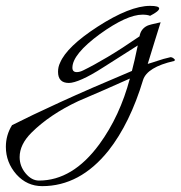

<svg xmlns="http://www.w3.org/2000/svg" viewBox="-153 -323 617 655"><path d="M-9 312Q-61 312 -97 272Q-133 231 -133 178Q-133 138 -112 104Q-49 72 52.5 25.5Q154 -21 297 -81Q301 -96 306 -117.5Q311 -139 317 -168L199 -93Q157 -66 127.5 -53Q98 -40 82 -40Q45 -40 45 -78Q45 -95 52 -109Q75 -164 180 -232Q290 -303 359 -303Q390 -303 390 -294Q390 -285 359 -269Q350 -273 333 -273Q280 -273 188 -207Q94 -138 94 -92Q94 -77 109 -77Q119 -77 131 -83Q166 -100 214 -128.5Q262 -157 323 -199Q327 -224 349 -235Q353 -237 364.5 -240Q376 -243 395 -247L375 -183Q365 -149 351 -105Q359 -107 367.5 -110Q376 -113 386 -116Q395 -119 405 -122Q415 -125 425 -127Q426 -127 427 -127.5Q428 -128 429 -128Q434 -128 439 -124Q444 -120 444 -118L441 -115Q349 -94 335 -50Q313 23 283.5 83.5Q254 144 217 191Q120 312 -9 312ZM-20 293Q95 293 186 169Q221 121 247 65Q273 9 290 -55Q245 -35 202 -16Q159 3 114 22Q16 68 -46 130Q-86 170 -86 213Q-86 244 -65.5 268.5Q-45 293 -20 293Z"/></svg>

Font: Whisper
Style: Regular
Weight: 400
Designer: Robert E. Leuschke
Foundry: Robert E. Leuschke
Version: Version 1.010; ttfautohint (v1.8.4.7-5d5b)